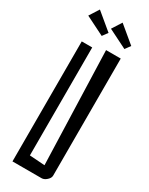

<svg xmlns="http://www.w3.org/2000/svg" viewBox="-225 -911 740 952"><g transform="rotate(30 145.0 -434.5)"><path d="M40 -687H100V-69L187 -63L166 -710H250V-40Q250 -26 235.5 -13Q221 0 207 0H40ZM4 -814 39 -869 134 -790 112 -760ZM134 -814 169 -869 264 -790 242 -760Z"/></g></svg>

Font: Bahianita
Style: Regular
Weight: 400
Designer: Pablo Cosgaya & Dani Raskovsky
Foundry: Pablo Cosgaya & Dani Raskovsky
Version: Version 1.008